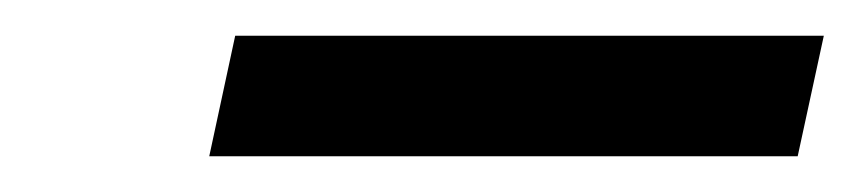

<svg xmlns="http://www.w3.org/2000/svg" viewBox="-20 -731 483 108"><path d="M428.7 -643.1H97.7L112.3 -710.9H443.4Z"/></svg>

Font: Ufes Sans
Style: Italic
Weight: 400
Designer: Ricardo Esteves & Filipe Motta
Foundry: ProDesignUfes - Ricardo Esteves, Filipe Motta
Version: Version 2.0